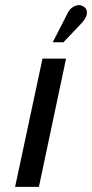

<svg xmlns="http://www.w3.org/2000/svg" viewBox="-20 -730 360 750"><path d="M301 -642Q311 -653 316 -664.5Q321 -676 319 -687Q317 -698 307 -704Q295 -712 282.5 -709.5Q270 -707 259.5 -698.5Q249 -690 244 -678L186 -565H228ZM39 0H132L238 -501H146Z"/></svg>

Font: Advent Pro SemiBold
Style: Italic
Weight: 600
Italic angle: -12°
Version: Version 3.000